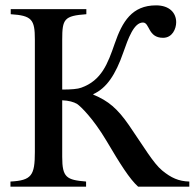

<svg xmlns="http://www.w3.org/2000/svg" viewBox="-20 -696 730 716"><path d="M686 0V-19C646 -20 618 -33 585 -60C552 -87 516 -149 461 -229C418 -291 384 -320 328 -343V-345C377 -367 411 -417 440 -501C458 -552 479 -612 513 -612C539 -612 531 -555 588 -555C623 -555 637 -589 637 -613C637 -648 612 -676 562 -676C472 -676 436 -615 408 -534C382 -459 359 -396 283 -369C270 -364 245 -362 212 -362V-548C212 -625 219 -637 302 -643V-662H20V-643C99 -638 110 -623 110 -549V-129C110 -42 98 -23 19 -19V0H301V-19C228 -25 212 -34 212 -111V-322C236 -321 255 -316 268 -308C281 -299 327 -255 377 -171C429 -83 463 -29 495 0Z"/></svg>

Font: STIX Math
Style: Regular
Weight: 400
Designer: MicroPress Inc., with final additions and corrections provided by Coen Hoffman, Elsevier (retired)
Version: Version 1.1.0